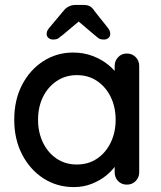

<svg xmlns="http://www.w3.org/2000/svg" viewBox="-20 -752 656 782"><path d="M497 -534Q518 -534 532.5 -519.5Q547 -505 547 -483V-51Q547 -29 532.5 -14.5Q518 0 497 0Q475 0 461 -14.5Q447 -29 447 -51V-123L467 -120Q467 -102 452.5 -80Q438 -58 413 -37.5Q388 -17 354 -3.5Q320 10 281 10Q212 10 157 -25.5Q102 -61 70 -123Q38 -185 38 -264Q38 -345 70 -406.5Q102 -468 156.5 -503Q211 -538 278 -538Q321 -538 357.5 -524Q394 -510 421 -488Q448 -466 463 -441.5Q478 -417 478 -395L447 -392V-483Q447 -504 461 -519Q475 -534 497 -534ZM293 -82Q340 -82 375.5 -106Q411 -130 431 -171.5Q451 -213 451 -264Q451 -316 431 -357Q411 -398 375.5 -422Q340 -446 293 -446Q247 -446 211 -422Q175 -398 155 -357Q135 -316 135 -264Q135 -213 155 -171.5Q175 -130 210.5 -106Q246 -82 293 -82ZM317 -678 237 -611Q226 -602 218.5 -596.5Q211 -591 196 -591Q185 -591 177.5 -597.5Q170 -604 170 -613Q170 -619 172 -625Q174 -631 181 -639L238 -707Q257 -732 289 -732H319Q336 -732 346 -726.5Q356 -721 365 -707L419 -639Q425 -631 427 -625.5Q429 -620 429 -613Q429 -604 422 -597.5Q415 -591 404 -591Q388 -591 381 -596.5Q374 -602 362 -612L276 -685Z"/></svg>

Font: Quicksand SemiBold
Style: Regular
Weight: 600
Designer: Andrew Paglinawan
Foundry: Andrew Paglinawan
Version: Version 3.004